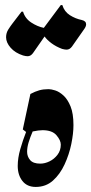

<svg xmlns="http://www.w3.org/2000/svg" viewBox="-20 -737 360 758"><path d="M121 1Q87 1 68.5 -22.5Q50 -46 50 -82Q50 -113 60 -148Q70 -183 83 -216L70 -226L100 -366Q119 -376 135 -380.5Q151 -385 172 -385Q182 -385 198 -380Q214 -375 230.5 -360Q247 -345 258.5 -317Q270 -289 270 -243Q270 -210 261.5 -168.5Q253 -127 235 -88Q217 -49 189 -24Q161 1 121 1ZM87 -138Q87 -119 99 -105Q111 -91 139 -91Q157 -91 175.5 -100Q194 -109 207 -126Q220 -143 220 -166Q220 -183 203 -203Q186 -223 148 -223Q133 -223 109 -218Q99 -195 93 -175Q87 -155 87 -138ZM89 -515Q82 -515 71 -518Q40 -528 22 -548.5Q4 -569 4 -590Q4 -607 13 -621Q22 -635 29 -644L65 -691H71Q79 -664 103.5 -648Q128 -632 153 -627L220 -717H226Q234 -691 256 -677Q278 -663 303 -658Q320 -654 320 -641Q320 -633 313 -623L264 -553Q255 -541 243 -541Q236 -541 225 -544Q201 -553 183 -566.5Q165 -580 156 -593L110 -527Q101 -515 89 -515Z"/></svg>

Font: Gulzar
Style: Regular
Weight: 400
Designer: Borna Izadpanah, Alice Savoie, Simon Cozens, Fiona Ross
Version: Version 1.000;[7b34f74]; ttfautohint (v1.8.4)